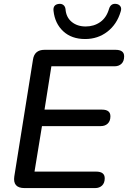

<svg xmlns="http://www.w3.org/2000/svg" viewBox="-20 -959 653 979"><path d="M105 0Q44 0 53 -60L148 -654Q155 -705 207 -705H569Q613 -705 613 -672Q613 -647 599.5 -634Q586 -621 564 -621H242L207 -400H500Q543 -400 543 -366Q543 -342 529.5 -329Q516 -316 494 -316H194L156 -84H470Q514 -84 514 -50Q514 -26 500.5 -13Q487 0 465 0ZM414 -760Q345 -760 302.5 -799.5Q260 -839 253 -903Q249 -935 279 -939Q293 -941 302.5 -934Q312 -927 314 -913Q317 -871 345.5 -847.5Q374 -824 417 -824Q459 -824 491 -846.5Q523 -869 536 -914Q545 -943 573 -939Q587 -937 594 -926.5Q601 -916 595 -899Q576 -835 527.5 -797.5Q479 -760 414 -760Z"/></svg>

Font: Nunito SemiBold
Style: Italic
Weight: 600
Italic angle: -9°
Designer: Vernon Adams
Foundry: Vernon Adams
Version: Version 3.601; ttfautohint (v1.8.2.53-6de2)